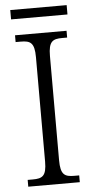

<svg xmlns="http://www.w3.org/2000/svg" viewBox="-57 -868 437 902"><g transform="rotate(-5 161.0 -417.0)"><path d="M27 -790H293V-834H27ZM39 0H282V-32H259C214 -32 194 -42 194 -111V-603C194 -672 214 -682 259 -682H282V-714H39V-682H63C108 -682 128 -672 128 -603V-110C128 -42 108 -32 63 -32H39Z"/></g></svg>

Font: Noto Serif Bengali SemiCondensed Light
Style: Regular
Weight: 300
Width: 4
Designer: Juan Bruce, Universal Thirst, Indian Type Foundry and the Monotype Design Team.
Foundry: Monotype Imaging Inc.
Version: Version 2.003